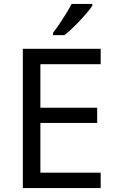

<svg xmlns="http://www.w3.org/2000/svg" viewBox="-20 -964 596 984"><path d="M496 0H97V-714H496V-635H187V-412H478V-334H187V-79H496ZM453 -934Q441 -916 416 -887.5Q391 -859 362.5 -830.5Q334 -802 310 -784H252V-796Q267 -815 284.5 -841Q302 -867 319 -894.5Q336 -922 347 -944H453Z"/></svg>

Font: Noto Sans Pahawh Hmong
Style: Regular
Weight: 400
Designer: Monotype Design Team
Foundry: Monotype Imaging Inc.
Version: Version 2.001; ttfautohint (v1.8.4.7-5d5b)